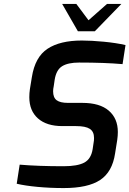

<svg xmlns="http://www.w3.org/2000/svg" viewBox="-20 -950 658 976"><path d="M65 -16 80 -113Q174 -105 303 -105Q374 -105 408.5 -123.5Q443 -142 451 -192L456 -226Q458 -234 458 -249Q458 -281 436.5 -295Q415 -309 367 -309H297Q217 -309 173 -348Q129 -387 129 -456Q129 -476 132 -497L142 -558Q158 -660 221.5 -702Q285 -744 396 -744Q444 -744 507 -738Q570 -732 618 -721L603 -624Q512 -632 382 -632Q326 -632 296 -613.5Q266 -595 258 -545L253 -511Q250 -498 250 -486Q250 -454 268 -440.5Q286 -427 326 -427H399Q487 -427 533 -387.5Q579 -348 579 -279Q579 -260 576 -239L565 -170Q551 -76 489 -35Q427 6 304 6Q235 6 171 0Q107 -6 65 -16ZM296 -930H368L430 -847L524 -930H597L462 -791H376Z"/></svg>

Font: Exo SemiBold
Style: Italic
Weight: 600
Italic angle: -9°
Designer: Natanael Gama
Foundry: Natanael Gama
Version: Version 1.500; ttfautohint (v1.6)